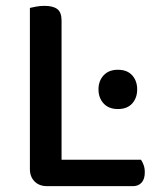

<svg xmlns="http://www.w3.org/2000/svg" viewBox="-20 -634 544 655"><path d="M140 1Q114 1 98 -15Q82 -31 82 -57V-607Q90 -609 103.5 -611.5Q117 -614 132 -614Q161 -614 175.5 -603Q190 -592 190 -564V-89H461Q466 -82 470 -71Q474 -60 474 -46Q474 -23 463 -11Q452 1 434 1ZM316 -329Q316 -358 333.5 -377Q351 -396 382 -396Q414 -396 431 -377Q448 -358 448 -329Q448 -300 431 -281Q414 -262 382 -262Q351 -262 333.5 -281Q316 -300 316 -329Z"/></svg>

Font: Baloo Bhai 2 Medium
Style: Regular
Weight: 500
Designer: Supriya Tembe, Noopur Datye and Ek Type
Foundry: Ek Type
Version: Version 1.640;PS 1.000;hotconv 16.6.51;makeotf.lib2.5.65220;